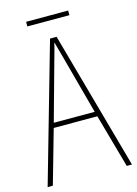

<svg xmlns="http://www.w3.org/2000/svg" viewBox="-124 -894 685 961"><g transform="rotate(-15 218.5 -413.5)"><path d="M328 -827H110V-803H328ZM410 0H437L238 -715H204L0 0H27L106 -278H332ZM243 -607 325 -303H113L197 -606C206 -638 213 -662 220 -691C228 -660 235 -637 243 -607Z"/></g></svg>

Font: Noto Sans Khmer UI Condensed Thin
Style: Regular
Weight: 100
Width: 3
Designer: Danh Hong and the Monotype Design Team
Foundry: Monotype Imaging Inc.
Version: Version 2.002